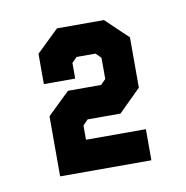

<svg xmlns="http://www.w3.org/2000/svg" viewBox="-46 -745 363 374"><g transform="rotate(-10 135.5 -557.5)"><path d="M45 -415V-534L89 -576.5H154.5L164.5 -586.5V-628.5L154.5 -638.5H117L107 -628.5V-597.5H45V-657.5L89 -700H182L226 -658V-558.5L182 -515H117L107 -504.5V-476.5H225.5V-415Z"/></g></svg>

Font: Tourney Expanded Black
Style: Regular
Weight: 900
Width: 7
Designer: Tyler Finck
Foundry: Etcetera Type Co
Version: Version 1.010; ttfautohint (v1.8.3)